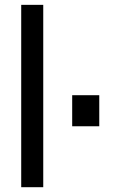

<svg xmlns="http://www.w3.org/2000/svg" viewBox="-20 -780 485 800"><path d="M160.2 -759.8H68.4V0H160.2ZM393.6 -383.3H280.8V-253.9H393.6Z"/></svg>

Font: SG Kara
Style: Regular
Weight: 400
Designer: Damoon Khanjanzadeh
Version: Version 1.000